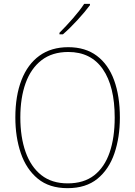

<svg xmlns="http://www.w3.org/2000/svg" viewBox="-20 -971 705 1001"><path d="M605 -358Q605 -255 576.5 -171.5Q548 -88 488 -39Q428 10 332 10Q237 10 177 -39.5Q117 -89 88.5 -172.5Q60 -256 60 -359Q60 -471 92 -553.5Q124 -636 185.5 -680.5Q247 -725 336 -725Q425 -725 485 -680Q545 -635 575 -552.5Q605 -470 605 -358ZM86 -359Q86 -256 113.5 -178.5Q141 -101 195.5 -58Q250 -15 333 -15Q417 -15 471 -57Q525 -99 551.5 -176Q578 -253 578 -358Q578 -521 516 -610.5Q454 -700 336 -700Q252 -700 196.5 -657Q141 -614 113.5 -537.5Q86 -461 86 -359ZM449 -944Q423 -909 383.5 -866Q344 -823 308 -792H290V-800Q324 -834 360 -875Q396 -916 419 -951H449Z"/></svg>

Font: Noto Sans Lao Looped SemiCondensed Thin
Style: Regular
Weight: 100
Width: 4
Designer: Mark Frömberg, Ben Mitchell
Foundry: The Fontpad Ltd
Version: Version 1.002; ttfautohint (v1.8.4.7-5d5b)